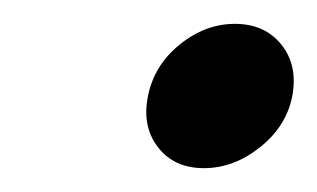

<svg xmlns="http://www.w3.org/2000/svg" viewBox="-20 -384 266 161"><path d="M177 -364Q152 -364 130.5 -346.5Q109 -329 104 -303Q99 -278 112.5 -260.5Q126 -243 151 -243Q176 -243 198 -260.5Q220 -278 225 -303Q230 -329 216 -346.5Q202 -364 177 -364Z"/></svg>

Font: Advent Pro
Style: Italic
Weight: 400
Italic angle: -12°
Designer: VivaRado, Andreas Kalpakidis
Foundry: VivaRado, Andreas Kalpakidis
Version: Version 3.000